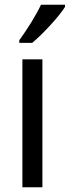

<svg xmlns="http://www.w3.org/2000/svg" viewBox="-20 -786 293 806"><path d="M253 -757V-766H152C131 -721 95 -664 61 -617V-606H115C159 -642 228 -717 253 -757ZM158 0V-537H74V0Z"/></svg>

Font: Noto Sans Oriya Cond
Style: Regular
Weight: 400
Width: 3
Designer: Amélie Bonet and Sol Matas
Foundry: Google LLC
Version: Version 2.006